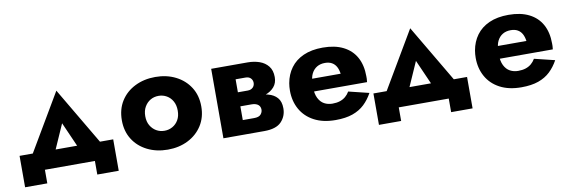

<svg xmlns="http://www.w3.org/2000/svg" viewBox="-46 -828 3716 1252"><g transform="rotate(-10 1811.5 -202.5)"><path d="M350 -279 460 -30 606 -61 350 -495 94 -61 240 -30ZM518 0V90H660V-118H40V90H187V0Z M737 -230Q737 -158 771 -104Q805 -50 865 -20Q925 10 1000 10Q1075 10 1134.5 -20Q1194 -50 1228.5 -104Q1263 -158 1263 -230Q1263 -303 1228.5 -357Q1194 -411 1134.5 -441Q1075 -471 1000 -471Q925 -471 865 -441Q805 -411 771 -357Q737 -303 737 -230ZM892 -230Q892 -266 907 -292Q922 -318 946 -332Q970 -346 1000 -346Q1029 -346 1053.5 -332Q1078 -318 1092.5 -292Q1107 -266 1107 -230Q1107 -194 1092.5 -168.5Q1078 -143 1053.5 -129Q1029 -115 1000 -115Q970 -115 946 -129Q922 -143 907 -168.5Q892 -194 892 -230Z M1456 -240V-186H1589Q1605 -186 1616 -182Q1627 -178 1633.5 -172Q1640 -166 1643 -158Q1646 -150 1646 -141Q1646 -124 1633.5 -109.5Q1621 -95 1589 -95H1456V0H1640Q1719 0 1753.5 -36.5Q1788 -73 1788 -125Q1788 -170 1766 -195Q1744 -220 1706 -230Q1668 -240 1620 -240ZM1456 -220H1610Q1653 -220 1688.5 -232.5Q1724 -245 1746 -270.5Q1768 -296 1768 -335Q1768 -380 1746 -407.5Q1724 -435 1688.5 -447.5Q1653 -460 1610 -460H1456V-365H1579Q1602 -365 1614 -352.5Q1626 -340 1626 -322Q1626 -314 1623 -306Q1620 -298 1614 -292Q1608 -286 1599.5 -282.5Q1591 -279 1579 -279H1456ZM1369 -460V0H1514V-460Z M1935 -198H2355Q2357 -210 2357 -220.5Q2357 -231 2357 -237Q2357 -310 2328.5 -362Q2300 -414 2244.5 -442Q2189 -470 2109 -470Q2034 -470 1980.5 -446Q1927 -422 1895.5 -379Q1864 -336 1854 -279Q1852 -267 1851 -255Q1850 -243 1850 -230Q1850 -161 1880.5 -106.5Q1911 -52 1969.5 -21Q2028 10 2111 10Q2178 10 2224.5 -6.5Q2271 -23 2303 -53.5Q2335 -84 2358 -126L2223 -159Q2212 -140 2196 -126.5Q2180 -113 2158.5 -106Q2137 -99 2109 -99Q2079 -99 2055 -112Q2031 -125 2016.5 -154Q2002 -183 2002 -230L2004 -254Q2004 -291 2017 -316.5Q2030 -342 2052.5 -355.5Q2075 -369 2106 -369Q2133 -369 2151.5 -358.5Q2170 -348 2180.5 -329Q2191 -310 2195 -282H1935Z M2693 -279 2803 -30 2949 -61 2693 -495 2437 -61 2583 -30ZM2861 0V90H3003V-118H2383V90H2530V0Z M3165 -198H3585Q3587 -210 3587 -220.5Q3587 -231 3587 -237Q3587 -310 3558.5 -362Q3530 -414 3474.5 -442Q3419 -470 3339 -470Q3264 -470 3210.5 -446Q3157 -422 3125.5 -379Q3094 -336 3084 -279Q3082 -267 3081 -255Q3080 -243 3080 -230Q3080 -161 3110.5 -106.5Q3141 -52 3199.5 -21Q3258 10 3341 10Q3408 10 3454.5 -6.5Q3501 -23 3533 -53.5Q3565 -84 3588 -126L3453 -159Q3442 -140 3426 -126.5Q3410 -113 3388.5 -106Q3367 -99 3339 -99Q3309 -99 3285 -112Q3261 -125 3246.5 -154Q3232 -183 3232 -230L3234 -254Q3234 -291 3247 -316.5Q3260 -342 3282.5 -355.5Q3305 -369 3336 -369Q3363 -369 3381.5 -358.5Q3400 -348 3410.5 -329Q3421 -310 3425 -282H3165Z"/></g></svg>

Font: Jost
Style: Bold
Weight: 700
Version: Version 3.710